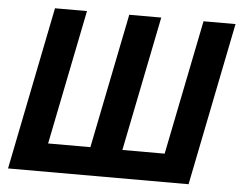

<svg xmlns="http://www.w3.org/2000/svg" viewBox="-50 -759 1027 819"><g transform="rotate(5 463.0 -349.0)"><path d="M13 0 153 -698H290L174 -121H355L471 -698H608L492 -121H673L789 -698H926L786 0Z"/></g></svg>

Font: IBM Plex Sans Condensed
Style: Bold Italic
Weight: 700
Width: 3
Italic angle: -11.31°
Designer: Mike Abbink, Paul van der Laan, Pieter van Rosmalen
Foundry: Bold Monday
Version: Version 3.201